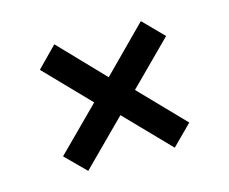

<svg xmlns="http://www.w3.org/2000/svg" viewBox="-62 -569 624 523"><g transform="rotate(-15 250.0 -307.5)"><path d="M72 -185 128 -129 252 -253 372 -129 428 -185 308 -309 428 -429 372 -486 248 -361 128 -486 72 -429 192 -305Z"/></g></svg>

Font: FiraGO Unicode
Style: Regular
Weight: 400
Designer: bBox Type
Foundry: bBox Type GmbH
Version: Version 1.001;PS 001.001;hotconv 1.0.88;makeotf.lib2.5.64775